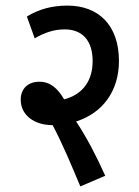

<svg xmlns="http://www.w3.org/2000/svg" viewBox="-20 -652 497 686"><path d="M356 -24C324 -95 291 -159 252 -218C344 -247 405 -324 405 -434C405 -562 332 -632 221 -632C166 -632 118 -619 76 -593L104 -515C140 -536 174 -547 211 -547C275 -547 311 -506 311 -434C311 -366 278 -315 209 -297C186 -337 159 -360 121 -360C78 -360 54 -333 54 -296C54 -238 106 -205 166 -205H168C204 -137 235 -62 267 14Z"/></svg>

Font: Noto Sans Devanagari Condensed Medium
Style: Regular
Weight: 500
Width: 3
Designer: Jelle Bosma - Monotype Design Team
Foundry: Monotype Imaging Inc.
Version: Version 2.004